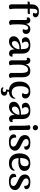

<svg xmlns="http://www.w3.org/2000/svg" viewBox="1897 -2680 999 4834"><g transform="rotate(90 2397.0 -262.5)"><path d="M415 -655Q415 -626 395 -608Q375 -590 347 -590Q313 -590 300 -606Q319 -632 319 -658Q319 -704 269 -704Q237 -704 221.5 -680Q206 -656 202 -620Q198 -584 198 -525V-512H235Q253 -512 284 -513Q315 -514 333 -515L332 -488Q331 -475 323 -467.5Q315 -460 303 -460H198V-131Q198 -56 214 -12Q187 13 152 13Q124 13 106.5 -3Q89 -19 89 -45V-460H78Q65 -460 48 -459Q31 -458 18 -456L19 -485Q20 -498 28 -505Q36 -512 48 -512H89V-544Q89 -742 271 -742Q338 -742 376.5 -719.5Q415 -697 415 -655Z M834 -417Q834 -379 812 -356Q790 -333 757 -333Q726 -333 712 -349Q723 -367 727 -381.5Q731 -396 731 -415Q731 -472 681 -472Q641 -472 616.5 -413.5Q592 -355 592 -238V-200Q592 -111 595 -77.5Q598 -44 610 -14Q600 -5 584 2Q568 9 547 10Q520 10 501.5 -7Q483 -24 483 -53V-391Q483 -418 476.5 -430.5Q470 -443 456 -443Q437 -443 430 -429Q417 -448 417 -467Q417 -493 436 -509.5Q455 -526 489 -526Q530 -526 554 -498Q578 -470 579 -415Q614 -526 711 -526Q766 -526 800 -497Q834 -468 834 -417Z M1405 -52Q1405 -26 1382 -8Q1359 10 1323 10Q1274 10 1249 -23.5Q1224 -57 1223 -132Q1193 -67 1141 -28Q1089 11 1022 11Q964 11 928.5 -20.5Q893 -52 893 -106Q893 -169 941 -210Q989 -251 1064 -272Q1139 -293 1217 -291V-316Q1217 -403 1193 -444Q1169 -485 1113 -485Q1075 -485 1051.5 -467Q1028 -449 1028 -408Q1028 -385 1037 -365Q1046 -345 1067 -335Q1057 -324 1040.5 -318.5Q1024 -313 1006 -313Q966 -313 941.5 -339.5Q917 -366 917 -404Q917 -463 971 -494.5Q1025 -526 1120 -526Q1228 -526 1278.5 -474.5Q1329 -423 1329 -310V-126Q1329 -73 1363 -73Q1371 -73 1379.5 -77Q1388 -81 1393 -89Q1405 -73 1405 -52ZM1220 -253Q1185 -255 1149 -249.5Q1113 -244 1087 -232Q1052 -217 1032.5 -191.5Q1013 -166 1013 -132Q1013 -102 1027.5 -82Q1042 -62 1072 -62Q1105 -62 1139.5 -88.5Q1174 -115 1197 -159Q1220 -203 1220 -253Z M1943 -12Q1916 13 1880 13Q1852 13 1834 -2.5Q1816 -18 1816 -45V-306Q1815 -389 1796.5 -428.5Q1778 -468 1729 -468Q1696 -468 1668.5 -443Q1641 -418 1624 -366.5Q1607 -315 1607 -238Q1607 -120 1610 -82Q1613 -44 1626 -11Q1616 -2 1599.5 5.5Q1583 13 1564 13Q1535 13 1517 -4Q1499 -21 1499 -50V-391Q1498 -419 1492 -431Q1486 -443 1472 -443Q1453 -443 1446 -429Q1433 -448 1433 -467Q1433 -493 1452 -509.5Q1471 -526 1505 -526Q1548 -526 1571.5 -496.5Q1595 -467 1595 -409V-404Q1615 -463 1658.5 -494.5Q1702 -526 1764 -526Q1846 -526 1885.5 -475Q1925 -424 1925 -322V-131Q1927 -49 1943 -12Z M2464 -125Q2464 -112 2460 -97Q2445 -47 2400.5 -18.5Q2356 10 2291 13L2284 53Q2332 52 2360 72Q2388 92 2388 127Q2388 167 2357 192Q2326 217 2273 217Q2208 217 2179 184Q2177 175 2181.5 162Q2186 149 2191 146Q2204 157 2215.5 163.5Q2227 170 2250 170Q2271 170 2283 158.5Q2295 147 2295 127Q2295 107 2282 94.5Q2269 82 2242 82L2229 83L2243 11Q2142 2 2087.5 -67Q2033 -136 2033 -256Q2033 -382 2098 -454Q2163 -526 2281 -526Q2366 -526 2412.5 -490.5Q2459 -455 2459 -399Q2459 -361 2436.5 -338Q2414 -315 2378 -315Q2361 -315 2344.5 -320.5Q2328 -326 2319 -337Q2349 -357 2349 -408Q2349 -448 2328 -466.5Q2307 -485 2272 -485Q2216 -485 2183 -429.5Q2150 -374 2150 -273Q2150 -161 2192 -109Q2234 -57 2308 -57Q2361 -57 2399 -83Q2437 -109 2448 -154Q2464 -148 2464 -125Z M3054 -52Q3054 -26 3031 -8Q3008 10 2972 10Q2923 10 2898 -23.5Q2873 -57 2872 -132Q2842 -67 2790 -28Q2738 11 2671 11Q2613 11 2577.5 -20.5Q2542 -52 2542 -106Q2542 -169 2590 -210Q2638 -251 2713 -272Q2788 -293 2866 -291V-316Q2866 -403 2842 -444Q2818 -485 2762 -485Q2724 -485 2700.5 -467Q2677 -449 2677 -408Q2677 -385 2686 -365Q2695 -345 2716 -335Q2706 -324 2689.5 -318.5Q2673 -313 2655 -313Q2615 -313 2590.5 -339.5Q2566 -366 2566 -404Q2566 -463 2620 -494.5Q2674 -526 2769 -526Q2877 -526 2927.5 -474.5Q2978 -423 2978 -310V-126Q2978 -73 3012 -73Q3020 -73 3028.5 -77Q3037 -81 3042 -89Q3054 -73 3054 -52ZM2869 -253Q2834 -255 2798 -249.5Q2762 -244 2736 -232Q2701 -217 2681.5 -191.5Q2662 -166 2662 -132Q2662 -102 2676.5 -82Q2691 -62 2721 -62Q2754 -62 2788.5 -88.5Q2823 -115 2846 -159Q2869 -203 2869 -253Z M3127 -653Q3127 -681 3146.5 -700.5Q3166 -720 3194 -720Q3221 -720 3240.5 -700.5Q3260 -681 3260 -653Q3260 -626 3240.5 -607Q3221 -588 3194 -588Q3166 -588 3146.5 -607Q3127 -626 3127 -653ZM3269 -12Q3241 13 3206 13Q3179 13 3162 -2.5Q3145 -18 3145 -45L3144 -383Q3144 -456 3128 -503Q3158 -527 3189 -527Q3216 -527 3233.5 -511.5Q3251 -496 3251 -469L3253 -131Q3253 -53 3269 -12Z M3362 -105Q3362 -132 3377.5 -151Q3393 -170 3426 -170Q3432 -170 3446 -168Q3443 -156 3443 -146Q3443 -134 3446 -120Q3451 -80 3481.5 -55Q3512 -30 3565 -30Q3612 -30 3641 -47.5Q3670 -65 3670 -99Q3670 -122 3656.5 -139.5Q3643 -157 3623 -169Q3603 -181 3566 -199Q3558 -202 3542 -210Q3488 -235 3456.5 -254.5Q3425 -274 3402.5 -307Q3380 -340 3380 -388Q3380 -458 3434 -492.5Q3488 -527 3571 -527Q3654 -527 3702 -501.5Q3750 -476 3750 -428Q3750 -406 3737.5 -390.5Q3725 -375 3698 -374Q3693 -373 3685 -373Q3680 -373 3666 -375Q3667 -381 3667 -393Q3667 -415 3661 -426Q3655 -454 3630.5 -469.5Q3606 -485 3567 -485Q3530 -485 3504.5 -470Q3479 -455 3479 -424Q3479 -396 3495.5 -376Q3512 -356 3536 -342Q3560 -328 3604 -307Q3665 -278 3695 -260.5Q3725 -243 3749 -213Q3773 -183 3773 -140Q3773 -76 3719.5 -31.5Q3666 13 3552 13Q3458 13 3410 -19Q3362 -51 3362 -105Z M4277 -113Q4277 -101 4270 -84Q4251 -37 4202.5 -12Q4154 13 4086 13Q3972 13 3906.5 -57Q3841 -127 3841 -256Q3841 -383 3905 -454.5Q3969 -526 4088 -526Q4175 -526 4229 -487.5Q4283 -449 4283 -378Q4283 -304 4223.5 -264.5Q4164 -225 4062 -225Q4004 -225 3959 -230Q3966 -137 4006 -97Q4046 -57 4115 -57Q4169 -57 4207.5 -79Q4246 -101 4261 -138Q4277 -131 4277 -113ZM3958 -272Q3984 -269 4011 -269Q4079 -269 4122 -296Q4165 -323 4165 -395Q4165 -444 4142 -464.5Q4119 -485 4084 -485Q4025 -485 3991.5 -429.5Q3958 -374 3958 -272Z M4354 -105Q4354 -132 4369.5 -151Q4385 -170 4418 -170Q4424 -170 4438 -168Q4435 -156 4435 -146Q4435 -134 4438 -120Q4443 -80 4473.5 -55Q4504 -30 4557 -30Q4604 -30 4633 -47.5Q4662 -65 4662 -99Q4662 -122 4648.5 -139.5Q4635 -157 4615 -169Q4595 -181 4558 -199Q4550 -202 4534 -210Q4480 -235 4448.5 -254.5Q4417 -274 4394.5 -307Q4372 -340 4372 -388Q4372 -458 4426 -492.5Q4480 -527 4563 -527Q4646 -527 4694 -501.5Q4742 -476 4742 -428Q4742 -406 4729.5 -390.5Q4717 -375 4690 -374Q4685 -373 4677 -373Q4672 -373 4658 -375Q4659 -381 4659 -393Q4659 -415 4653 -426Q4647 -454 4622.5 -469.5Q4598 -485 4559 -485Q4522 -485 4496.5 -470Q4471 -455 4471 -424Q4471 -396 4487.5 -376Q4504 -356 4528 -342Q4552 -328 4596 -307Q4657 -278 4687 -260.5Q4717 -243 4741 -213Q4765 -183 4765 -140Q4765 -76 4711.5 -31.5Q4658 13 4544 13Q4450 13 4402 -19Q4354 -51 4354 -105Z"/></g></svg>

Font: Arima Madurai
Style: Bold
Weight: 700
Designer: Joana Correia and Natanael Gama
Foundry: NDISCOVER
Version: Version 1.019